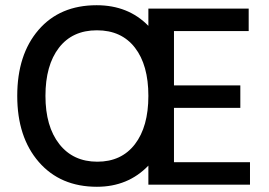

<svg xmlns="http://www.w3.org/2000/svg" viewBox="-20 -707 1028 735"><path d="M937 0H548V-73Q470 8 351 8Q211 8 128.5 -87Q46 -182 46 -340Q46 -498 127.5 -592.5Q209 -687 350 -687Q471 -687 548 -608V-674H932V-588H646V-380H900V-294H646V-86H937ZM205.5 -524Q154 -457 154 -340Q154 -223 207 -155.5Q260 -88 352.5 -88Q445 -88 496.5 -155Q548 -222 548 -340Q548 -458 496.5 -524.5Q445 -591 351 -591Q257 -591 205.5 -524Z"/></svg>

Font: Hind Kochi Medium
Style: Regular
Weight: 500
Designer: Dhruvi Tolia
Foundry: Indian Type Foundry
Version: Version 0.702;PS 1.0;hotconv 1.0.81;makeotf.lib2.5.63406